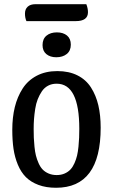

<svg xmlns="http://www.w3.org/2000/svg" viewBox="-20 -866 534 908"><path d="M388.2 -846.2Q396 -826.7 396 -808.1Q396 -766.1 337.9 -766.1H105Q98.1 -781.2 98.1 -801.8Q98.1 -822.8 111.1 -834.5Q124 -846.2 147.9 -846.2ZM249 -712.9Q278.8 -712.9 296.9 -698Q314.9 -683.1 314.9 -654.8Q314.9 -626 295.7 -610.6Q276.4 -595.2 246.1 -595.2Q217.3 -595.2 199.2 -610.1Q181.2 -625 181.2 -652.8Q181.2 -682.1 200 -697.5Q218.8 -712.9 249 -712.9ZM251 -529.8Q306.2 -529.8 346.4 -509.5Q386.7 -489.3 410.4 -452.1Q434.1 -415 445.1 -367.9Q456.1 -320.8 456.1 -262.2Q456.1 22 245.1 22Q197.8 22 161.9 8.5Q126 -4.9 102.5 -28.3Q79.1 -51.8 64.5 -86.9Q49.8 -122.1 43.9 -162.1Q38.1 -202.1 38.1 -252Q38.1 -310.5 50 -359.4Q62 -408.2 86.9 -447Q111.8 -485.8 153.6 -507.8Q195.3 -529.8 251 -529.8ZM355 -256.8Q355 -470.2 248 -470.2Q225.1 -470.2 207.3 -460.7Q189.5 -451.2 178 -434.1Q166.5 -417 158.4 -396.7Q150.4 -376.5 146.5 -351.1Q142.6 -325.7 140.9 -303.5Q139.2 -281.2 139.2 -256.8Q139.2 -232.9 139.9 -214.6Q140.6 -196.3 143.1 -172.1Q145.5 -147.9 149.9 -130.4Q154.3 -112.8 162.4 -94.5Q170.4 -76.2 181.6 -64.5Q192.9 -52.7 210 -45.4Q227.1 -38.1 248 -38.1Q269 -38.1 285.6 -45.4Q302.2 -52.7 313.2 -64.5Q324.2 -76.2 332.3 -94.5Q340.3 -112.8 344.5 -130.4Q348.6 -147.9 351.1 -172.1Q353.5 -196.3 354.2 -214.6Q355 -232.9 355 -256.8Z"/></svg>

Font: Sansita Light
Style: Regular
Weight: 300
Designer: Pablo Cosgaya
Foundry: Omnibus-Type
Version: Version 1.006;hotconv 1.0.109;makeotfexe 2.5.65596